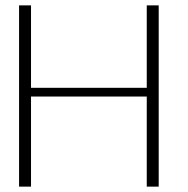

<svg xmlns="http://www.w3.org/2000/svg" viewBox="-20 -695 699 715"><path d="M51 0H95.5V-335.5H526.5V0H571V-675H526.5V-368H95.5V-675H51Z"/></svg>

Font: Anybody SemiExpanded ExtraLight
Style: Regular
Weight: 250
Width: 6
Version: Version 1.113;gftools[0.9.25]